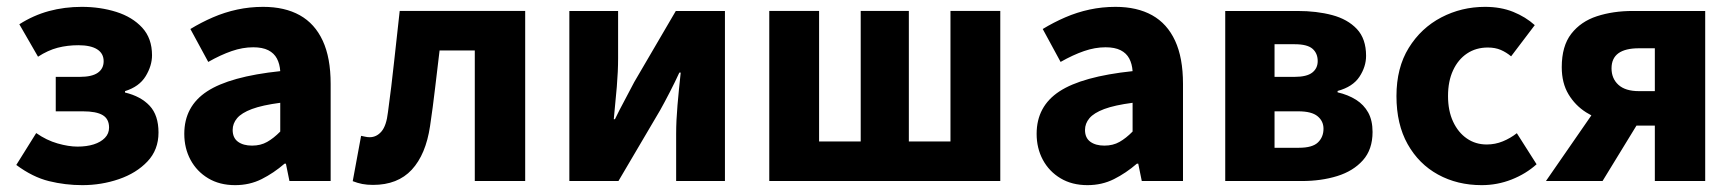

<svg xmlns="http://www.w3.org/2000/svg" viewBox="-20 -528 5059 560"><path d="M220 12Q170.4 12 122.9 0.3Q75.3 -11.4 27.5 -46.9L85.6 -139.9Q115.9 -118.7 148 -109.6Q180.1 -100.4 206.1 -100.4Q232.7 -100.4 253.4 -106.9Q274 -113.5 286 -125.9Q298.1 -138.3 298.1 -155.8Q298.1 -181.1 279.5 -192.2Q261 -203.3 221.6 -203.3H142.6V-303.8H212.7Q248 -303.8 265.1 -315.7Q282.3 -327.6 282.3 -349.5Q282.3 -372.2 263.3 -384.2Q244.3 -396.1 208.6 -396.1Q176.7 -396.1 148.3 -388.8Q119.9 -381.4 90.9 -362.6L36.4 -457.2Q77.2 -483.3 122.7 -495.7Q168.1 -508 218.4 -508Q272.2 -508 319.1 -493.3Q366 -478.5 394.7 -447.4Q423.4 -416.2 423.4 -366.9Q423.4 -336.2 404.8 -305.7Q386.1 -275.1 344.6 -262.2V-258.2Q390.7 -247.1 416.5 -219.5Q442.3 -191.8 442.3 -141.4Q442.3 -91.1 410.1 -57.1Q377.8 -23 326.8 -5.5Q275.7 12 220 12Z M665.8 12Q620.5 12 587.2 -8Q554 -27.9 535.7 -61.8Q517.5 -95.7 517.5 -137.6Q517.5 -217.8 583.9 -261.4Q650.4 -305 797.4 -320.5Q795.9 -341.6 787.7 -357.2Q779.4 -372.9 762.5 -381.5Q745.5 -390.1 718.6 -390.1Q687.7 -390.1 655.7 -379Q623.7 -368 587.4 -347.4L535.3 -443.4Q566.8 -462.6 601 -477.4Q635.2 -492.2 671.8 -500.1Q708.4 -508 747.4 -508Q810.6 -508 854.5 -483.5Q898.3 -459 921.3 -409.3Q944.4 -359.6 944.4 -283.3V0H824.2L813.9 -50.6H809.9Q778.2 -23.2 743.1 -5.6Q708.1 12 665.8 12ZM715.2 -103.3Q740.2 -103.3 759.2 -114.1Q778.3 -124.9 797.4 -144.3V-228.2Q745 -221.3 714.7 -210Q684.4 -198.6 671.5 -183.2Q658.6 -167.8 658.6 -149Q658.6 -125.8 674.2 -114.5Q689.7 -103.3 715.2 -103.3Z M1068 11.3Q1050.5 11.3 1036.5 8.6Q1022.5 5.8 1008.8 0.4L1033.2 -131.8Q1039.1 -130.8 1045.2 -129.3Q1051.4 -127.8 1058.2 -127.8Q1078.3 -127.8 1092.7 -144.6Q1107.1 -161.5 1111.6 -201.2Q1121.6 -274.3 1129.5 -348.3Q1137.5 -422.2 1145.8 -496.1H1511.8V0H1364.8V-380.8H1262.1Q1255.6 -326.9 1249 -270.9Q1242.5 -214.9 1234.3 -160.1Q1222 -77.4 1181 -33Q1139.9 11.3 1068 11.3Z M1640.6 0V-496H1782.8V-358.4Q1782.8 -320.1 1779 -274.7Q1775.2 -229.3 1770.2 -180.3H1773.6Q1785.9 -206 1802.3 -236.3Q1818.6 -266.7 1829.9 -288.7L1951.1 -496H2094.4V0H1952.1V-138.1Q1952.1 -175.5 1956 -220.9Q1959.9 -266.2 1965.4 -316.2H1961.4Q1949.5 -290.2 1933.7 -259.5Q1917.9 -228.8 1905.6 -206.9L1783.8 0Z M2223.7 0V-496.1H2369V-115.3H2490.4V-496.1H2630.8V-115.3H2752.2V-496.1H2897.5V0Z M3151.8 12Q3106.5 12 3073.2 -8Q3040 -27.9 3021.7 -61.8Q3003.5 -95.7 3003.5 -137.6Q3003.5 -217.8 3069.9 -261.4Q3136.4 -305 3283.4 -320.5Q3281.9 -341.6 3273.7 -357.2Q3265.4 -372.9 3248.5 -381.5Q3231.5 -390.1 3204.6 -390.1Q3173.7 -390.1 3141.7 -379Q3109.7 -368 3073.4 -347.4L3021.3 -443.4Q3052.8 -462.6 3087 -477.4Q3121.2 -492.2 3157.8 -500.1Q3194.4 -508 3233.4 -508Q3296.6 -508 3340.5 -483.5Q3384.3 -459 3407.3 -409.3Q3430.4 -359.6 3430.4 -283.3V0H3310.2L3299.9 -50.6H3295.9Q3264.2 -23.2 3229.1 -5.6Q3194.1 12 3151.8 12ZM3201.2 -103.3Q3226.2 -103.3 3245.2 -114.1Q3264.3 -124.9 3283.4 -144.3V-228.2Q3231 -221.3 3200.7 -210Q3170.4 -198.6 3157.5 -183.2Q3144.6 -167.8 3144.6 -149Q3144.6 -125.8 3160.2 -114.5Q3175.7 -103.3 3201.2 -103.3Z M3553.6 0V-496H3764.4Q3820.5 -496 3865.5 -484Q3910.5 -472 3937.5 -443.5Q3964.4 -414.9 3964.4 -365.1Q3964.4 -333.6 3945.1 -304.2Q3925.7 -274.8 3881.3 -262.7V-258.7Q3912 -251.6 3935 -237.1Q3958 -222.6 3970.7 -199.6Q3983.3 -176.6 3983.3 -143.1Q3983.3 -92 3955.1 -60.5Q3927 -29 3880.3 -14.5Q3833.6 0 3776.6 0ZM3697.4 -303.8H3755.6Q3791.4 -303.8 3807.4 -316.3Q3823.3 -328.7 3823.3 -349.8Q3823.3 -372.6 3808.1 -385.8Q3792.8 -399 3756.4 -399H3697.4ZM3697.4 -97H3768.6Q3808 -97 3824.1 -112.7Q3840.2 -128.3 3840.2 -152.5Q3840.2 -174.8 3822.9 -189Q3805.6 -203.3 3766.8 -203.3H3697.4Z M4301.5 12Q4230.7 12 4174.4 -18.8Q4118.2 -49.6 4085.6 -107.6Q4053 -165.7 4053 -247.8Q4053 -330.4 4088.9 -388.4Q4124.9 -446.5 4183.9 -477.3Q4242.9 -508 4311.3 -508Q4357.2 -508 4393.5 -493.4Q4429.8 -478.7 4456.4 -454.7L4387.4 -363.7Q4373.6 -375.3 4357.3 -382.4Q4341 -389.4 4319.5 -389.4Q4285 -389.4 4258.9 -372Q4232.8 -354.6 4218.1 -322.8Q4203.4 -291.1 4203.4 -247.8Q4203.4 -205 4218.2 -173.2Q4233 -141.5 4258.3 -124.1Q4283.6 -106.6 4316.4 -106.6Q4340.9 -106.6 4363.1 -115.7Q4385.2 -124.7 4404.1 -139.5L4461.7 -48.9Q4430.7 -20.9 4388.8 -4.4Q4346.9 12 4301.5 12Z M4806.6 0V-161.7H4751Q4714.4 -161.7 4676.2 -171Q4637.9 -180.2 4606.2 -200.3Q4574.4 -220.4 4554.8 -253Q4535.1 -285.7 4535.1 -332Q4535.1 -393.9 4563 -429.6Q4590.9 -465.4 4637.8 -480.7Q4684.8 -496 4741.9 -496H4953.5V0ZM4760.2 -262.2H4806.6V-387.2H4760.2Q4720.6 -387.2 4700.4 -372.7Q4680.3 -358.1 4680.3 -328.7Q4680.3 -298.9 4700.4 -280.6Q4720.6 -262.2 4760.2 -262.2ZM4489 0 4653.4 -237.6 4774.6 -196.9 4654.1 0Z"/></svg>

Font: Source Sans 3
Style: Regular
Weight: 200
Designer: Paul D. Hunt
Foundry: Adobe
Version: Version 3.046;hotconv 1.0.118;makeotfexe 2.5.65603